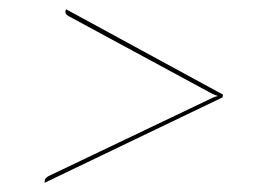

<svg xmlns="http://www.w3.org/2000/svg" viewBox="-20 -544 574 418"><path d="M464.5 -332 77 -146 77.5 -151.5Q78 -157 88.5 -162L430 -325Q436 -328 442 -330.8Q448 -333.5 454.5 -335Q443.5 -338.5 432.5 -345L131 -508Q122.5 -512.5 122.5 -517Q122.5 -518 122.5 -519.2Q122.5 -520.5 123 -521.5Q123 -523 123.5 -524L465.5 -338Z"/></svg>

Font: Lato Hairline
Style: Italic
Weight: 250
Italic angle: -7°
Designer: Lukasz Dziedzic
Foundry: Lukasz Dziedzic
Version: Version 1.104; Western+Polish opensource